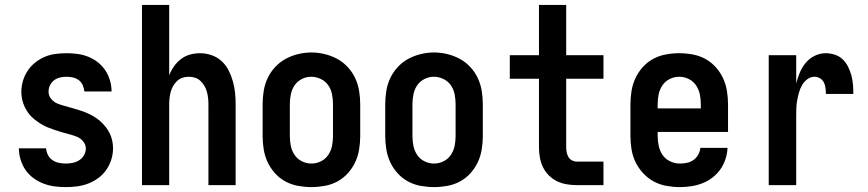

<svg xmlns="http://www.w3.org/2000/svg" viewBox="-20 -755 3540 783"><path d="M248 8Q225 8 202 5Q179 2 157 -6.5Q135 -15 116 -29Q97 -43 84 -62Q71 -81 64 -104Q57 -127 57 -150H168Q169 -136 175.5 -123Q182 -110 194 -102Q206 -94 220 -91Q234 -88 248 -88Q263 -88 277 -91Q291 -94 303 -101.5Q315 -109 322.5 -122Q330 -135 330 -149Q330 -165 319.5 -178Q309 -191 294.5 -197Q280 -203 264.5 -207Q249 -211 233.5 -215.5Q218 -220 203 -225Q188 -230 173.5 -236Q159 -242 145.5 -250.5Q132 -259 119.5 -269Q107 -279 97.5 -291.5Q88 -304 81 -318.5Q74 -333 70.5 -348.5Q67 -364 67 -380Q67 -403 73.5 -425Q80 -447 92.5 -466Q105 -485 123 -499.5Q141 -514 162 -523Q183 -532 206 -535Q229 -538 252 -538Q274 -538 296.5 -535Q319 -532 340 -523.5Q361 -515 379 -501Q397 -487 409.5 -468Q422 -449 428.5 -427Q435 -405 435 -382H324Q323 -395 317.5 -407.5Q312 -420 301.5 -428Q291 -436 278 -439Q265 -442 252 -442Q238 -442 225 -439Q212 -436 201 -428Q190 -420 184 -407.5Q178 -395 178 -381Q178 -365 188.5 -352Q199 -339 213.5 -333Q228 -327 243.5 -323Q259 -319 274 -314.5Q289 -310 304 -305.5Q319 -301 334 -294.5Q349 -288 362.5 -280Q376 -272 388 -261.5Q400 -251 410 -238.5Q420 -226 427 -212Q434 -198 437.5 -182Q441 -166 441 -151Q441 -127 434 -104.5Q427 -82 413.5 -62.5Q400 -43 381 -29Q362 -15 340 -6.5Q318 2 295 5Q272 8 248 8Z M559 0V-735H670V-448Q678 -468 690 -485Q702 -502 718.5 -514.5Q735 -527 755 -532.5Q775 -538 796 -538Q820 -538 843 -530Q866 -522 883.5 -506Q901 -490 912 -468.5Q923 -447 929.5 -424Q936 -401 938.5 -377.5Q941 -354 941 -330V0H830V-330Q830 -343 828.5 -356Q827 -369 823.5 -381.5Q820 -394 813.5 -405Q807 -416 797.5 -425Q788 -434 775.5 -438Q763 -442 750 -442Q737 -442 724.5 -438Q712 -434 702.5 -425Q693 -416 686.5 -405Q680 -394 676.5 -381.5Q673 -369 671.5 -356Q670 -343 670 -330V0Z M1250 8Q1223 8 1195.5 3Q1168 -2 1144 -15Q1120 -28 1101.5 -48.5Q1083 -69 1071.5 -93.5Q1060 -118 1055.5 -145.5Q1051 -173 1051 -200V-330Q1051 -357 1055.5 -384.5Q1060 -412 1071.5 -436.5Q1083 -461 1102 -481.5Q1121 -502 1145 -515Q1169 -528 1196 -534.5Q1223 -541 1250 -541Q1277 -541 1304 -534.5Q1331 -528 1355 -515Q1379 -502 1398 -481.5Q1417 -461 1428.5 -436.5Q1440 -412 1444.5 -384.5Q1449 -357 1449 -330V-200Q1449 -173 1444.5 -145.5Q1440 -118 1428.5 -93.5Q1417 -69 1398.5 -48.5Q1380 -28 1356 -15Q1332 -2 1304.5 3Q1277 8 1250 8ZM1250 -88Q1270 -88 1288.5 -97Q1307 -106 1318.5 -123Q1330 -140 1334 -160Q1338 -180 1338 -200V-330Q1338 -350 1334 -370.5Q1330 -391 1318.5 -407.5Q1307 -424 1288 -433Q1269 -442 1249 -442Q1229 -442 1210.5 -432.5Q1192 -423 1181 -406.5Q1170 -390 1166 -370Q1162 -350 1162 -330V-200Q1162 -180 1166 -160Q1170 -140 1181.5 -123Q1193 -106 1211.5 -97Q1230 -88 1250 -88Z M1750 8Q1723 8 1695.5 3Q1668 -2 1644 -15Q1620 -28 1601.5 -48.5Q1583 -69 1571.5 -93.5Q1560 -118 1555.5 -145.5Q1551 -173 1551 -200V-330Q1551 -357 1555.5 -384.5Q1560 -412 1571.5 -436.5Q1583 -461 1602 -481.5Q1621 -502 1645 -515Q1669 -528 1696 -534.5Q1723 -541 1750 -541Q1777 -541 1804 -534.5Q1831 -528 1855 -515Q1879 -502 1898 -481.5Q1917 -461 1928.5 -436.5Q1940 -412 1944.5 -384.5Q1949 -357 1949 -330V-200Q1949 -173 1944.5 -145.5Q1940 -118 1928.5 -93.5Q1917 -69 1898.5 -48.5Q1880 -28 1856 -15Q1832 -2 1804.5 3Q1777 8 1750 8ZM1750 -88Q1770 -88 1788.5 -97Q1807 -106 1818.5 -123Q1830 -140 1834 -160Q1838 -180 1838 -200V-330Q1838 -350 1834 -370.5Q1830 -391 1818.5 -407.5Q1807 -424 1788 -433Q1769 -442 1749 -442Q1729 -442 1710.5 -432.5Q1692 -423 1681 -406.5Q1670 -390 1666 -370Q1662 -350 1662 -330V-200Q1662 -180 1666 -160Q1670 -140 1681.5 -123Q1693 -106 1711.5 -97Q1730 -88 1750 -88Z M2332 0Q2312 0 2291 -3.5Q2270 -7 2251.5 -16Q2233 -25 2218 -40Q2203 -55 2194 -74Q2185 -93 2181.5 -113.5Q2178 -134 2178 -155V-434H2059V-530H2178V-735H2289V-530H2441V-434H2289V-155Q2289 -144 2291 -134Q2293 -124 2298 -115Q2303 -106 2312.5 -101Q2322 -96 2332 -96H2441V0Z M2752 8Q2725 8 2697.5 3Q2670 -2 2646 -15Q2622 -28 2603 -48.5Q2584 -69 2572 -93.5Q2560 -118 2555.5 -145.5Q2551 -173 2551 -200V-330Q2551 -357 2555.5 -384.5Q2560 -412 2571.5 -436.5Q2583 -461 2601.5 -481.5Q2620 -502 2644 -515Q2668 -528 2695.5 -533Q2723 -538 2750 -538Q2777 -538 2804.5 -533Q2832 -528 2856 -515Q2880 -502 2898.5 -481.5Q2917 -461 2928.5 -436.5Q2940 -412 2944.5 -384.5Q2949 -357 2949 -330V-217H2662V-200Q2662 -180 2666.5 -159.5Q2671 -139 2682.5 -122.5Q2694 -106 2713 -97Q2732 -88 2752 -88Q2767 -88 2781.5 -91Q2796 -94 2808 -102.5Q2820 -111 2827.5 -124.5Q2835 -138 2836 -152H2947Q2946 -129 2938.5 -106Q2931 -83 2917.5 -64Q2904 -45 2885 -30.5Q2866 -16 2844 -7.5Q2822 1 2799 4.5Q2776 8 2752 8ZM2662 -313H2838V-330Q2838 -350 2834 -370Q2830 -390 2818.5 -407Q2807 -424 2788.5 -433Q2770 -442 2750 -442Q2730 -442 2711.5 -433Q2693 -424 2681.5 -407Q2670 -390 2666 -370Q2662 -350 2662 -330Z M3115 0V-530H3227V-415Q3233 -438 3242 -459.5Q3251 -481 3266 -499Q3281 -517 3302.5 -527.5Q3324 -538 3347 -538Q3366 -538 3384.5 -532Q3403 -526 3416.5 -513Q3430 -500 3438.5 -483Q3447 -466 3452 -447.5Q3457 -429 3458.5 -410Q3460 -391 3460 -372H3348Q3348 -384 3346.5 -396Q3345 -408 3340 -418.5Q3335 -429 3324.5 -435.5Q3314 -442 3302 -442Q3286 -442 3272.5 -432Q3259 -422 3251 -408Q3243 -394 3238.5 -378Q3234 -362 3231 -346Q3228 -330 3227.5 -313.5Q3227 -297 3227 -281V0Z"/></svg>

Font: iosevka_custom_sans_ss08
Style: Bold
Weight: 700
Designer: Belleve Invis
Foundry: Belleve Invis
Version: Version 10.3.0; ttfautohint (v1.8.3)